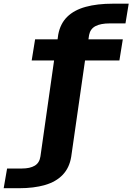

<svg xmlns="http://www.w3.org/2000/svg" viewBox="-146 -806 718 1042"><path d="M-126 215.5H-43.5Q38 215.5 98.2 198Q158.5 180.5 194.8 142.2Q231 104 240.5 44.5L315.5 -478H502L520.5 -592.5H334L337.5 -616Q344 -649.5 372.2 -664.2Q400.5 -679 449.5 -679H535L552.5 -786H466.5Q381.5 -786 318.8 -768.8Q256 -751.5 218.5 -714.5Q181 -677.5 170 -618L166.5 -592.5H44.5L26 -478H147.5L73.5 42.5Q68.5 77.5 42.8 93Q17 108.5 -27 108.5H-107.5Z"/></svg>

Font: Anybody Thin
Style: Bold
Weight: 700
Version: Version 1.113;gftools[0.9.25]